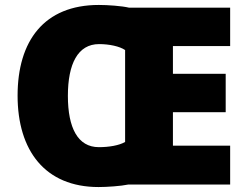

<svg xmlns="http://www.w3.org/2000/svg" viewBox="-20 -745 997 775"><path d="M379 -725C158 -725 51 -580 51 -359C51 -137 162 10 378 10C412 10 469 6 497 0H909V-157H678V-292H891V-447H678V-559H909V-714H501C472 -721 415 -725 379 -725ZM380 -567C421 -567 463 -558 485 -543V-172C461 -158 420 -151 379 -151C294 -151 254 -229 254 -358C254 -487 294 -567 380 -567Z"/></svg>

Font: Noto Sans Sinhala Black
Style: Regular
Weight: 900
Designer: Jelle Bosma - Monotype Design Team
Foundry: Monotype Imaging Inc.
Version: Version 2.006